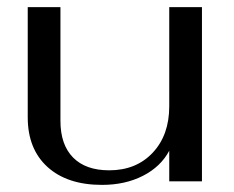

<svg xmlns="http://www.w3.org/2000/svg" viewBox="-20 -510 657 540"><path d="M58 -180V-490H150V-170Q150 -103 185.5 -67Q221 -31 287 -31Q363 -31 409.5 -80.5Q456 -130 456 -211V-490H548V0H456V-86Q432 -41 382 -15.5Q332 10 267 10Q169 10 113.5 -40.5Q58 -91 58 -180Z"/></svg>

Font: Fahkwang
Style: Regular
Weight: 400
Version: Version 1.000; ttfautohint (v1.6)